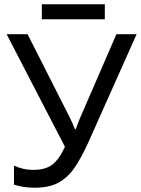

<svg xmlns="http://www.w3.org/2000/svg" viewBox="-20 -875 664 905"><path d="M624 -713.9 396 -203.1Q363.8 -131.8 331.3 -84.5Q298.8 -37.1 254.9 -13.7Q210.9 9.8 143.1 9.8Q115.2 9.8 90.6 5.9Q65.9 2 45.9 -4.9V-94.2Q65.9 -85 88.9 -79.6Q111.8 -74.2 137.2 -74.2Q192.9 -74.2 225.3 -98.1Q257.8 -122.1 286.1 -183.1L11.2 -713.9H109.9L309.1 -320.8Q314 -311 321 -295.4Q328.1 -279.8 333 -266.1H336.9Q340.8 -276.9 346.9 -292.5Q353 -308.1 356.9 -317.9L528.8 -713.9ZM474.1 -855V-784.2H177.2V-855Z"/></svg>

Font: Kurinto Seri
Style: Regular
Weight: 400
Designer: Kurinto was developed by Clint Goss from a range of fonts that are compatible with the SIL Open Font License Version 1.1
Foundry: Clinton F. Goss
Version: Version 2.196; July 25, 2020